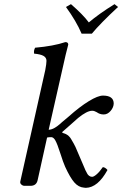

<svg xmlns="http://www.w3.org/2000/svg" viewBox="-20 -904 594 934"><path d="M209 -234.9 163.1 -27.8Q157.2 0 127.9 0H99.1Q90.8 0 83.5 -6.6Q76.2 -13.2 79.1 -22.9L200.2 -563Q206.1 -594.7 206.1 -607.9Q206.1 -623.5 192.1 -631.8Q178.2 -640.1 146 -643.1Q143.1 -658.2 150.9 -671.9Q240.2 -679.7 297.9 -699.2Q312 -699.2 312 -687Q298.8 -637.7 287.1 -583L216.8 -272.9Q240.2 -272.9 272.9 -301.8Q274.4 -302.7 276.9 -305.4Q279.3 -308.1 280.8 -309.1L314 -336.9Q367.7 -384.8 412.1 -411.9Q456.5 -439 481 -439Q531.7 -439 533.2 -401.9Q533.2 -382.3 518.3 -364.7Q503.4 -347.2 484.9 -347.2Q479.5 -347.2 474.9 -347.9Q470.2 -348.6 466.3 -350.1Q462.4 -351.6 460.2 -352.5Q458 -353.5 454.1 -356Q450.2 -358.4 449.2 -358.9Q438.5 -365.2 428.2 -365.2Q403.3 -365.2 359.9 -330.1Q346.7 -318.4 332 -305.2L283.2 -262.2V-257.8Q288.1 -256.8 292.2 -255.1Q296.4 -253.4 299.6 -252.2Q302.7 -251 306.2 -248.5Q309.6 -246.1 311.5 -244.9Q313.5 -243.7 316.7 -239.7Q319.8 -235.8 321 -234.9Q322.3 -233.9 325.2 -228.8Q328.1 -223.6 328.9 -222.4Q329.6 -221.2 333.3 -214.8Q336.9 -208.5 337.9 -207Q346.2 -190.4 347.2 -189Q382.3 -105.5 393.1 -82Q395 -76.2 397.9 -71.8Q401.9 -63 405.3 -57.6Q408.7 -52.2 414.6 -48.1Q420.4 -43.9 428.2 -43.9Q436.5 -43.9 450.9 -56.6Q465.3 -69.3 480 -90.8Q491.2 -90.8 502.9 -77.1Q456.1 8.3 397.9 9.8Q391.1 9.8 388.2 8.8Q361.8 6.8 341.3 -16.8Q320.8 -40.5 296.9 -92.8Q287.6 -113.3 273.2 -158.7Q258.8 -204.1 249 -221.2Q240.2 -236.8 229 -236.8Q215.8 -236.8 209 -234.9ZM426.8 -740.2H377Q350.6 -801.8 300.8 -870.1L325.2 -883.8Q383.8 -833 412.1 -794.9Q460.9 -836.4 537.1 -883.8L554.2 -870.1Q467.8 -790 426.8 -740.2Z"/></svg>

Font: Common Serif News
Style: Italic
Weight: 450
Italic angle: -12°
Designer: Philipp H. Poll, Khaled Hosny
Foundry: Stefan Peev, Context Ltd.
Version: Version 1.026